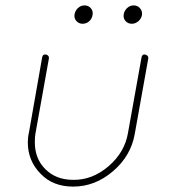

<svg xmlns="http://www.w3.org/2000/svg" viewBox="-20 -691 653 711"><path d="M518 -489Q531 -485 529 -474L479 -195Q465 -114 398.5 -57Q332 0 251 0Q176 0 131 -47Q83 -95 83 -164Q83 -183 87 -199L136 -478Q138 -491 151 -489Q163 -485 161 -474L111 -195Q109 -184 109 -164Q109 -103 148.5 -64Q188 -25 251 -25Q322 -24 382 -75.5Q442 -127 454 -199L504 -478Q506 -491 518 -489ZM323 -637Q321 -622 310.5 -612.5Q300 -603 286 -603Q272 -603 263 -613Q254 -623 256 -637Q258 -651 268.5 -661Q279 -671 293 -671Q307 -671 316 -661Q325 -651 323 -637ZM506 -637Q504 -623 493 -613Q482 -603 468 -603Q454 -603 445 -613Q436 -623 438 -637Q440 -651 450.5 -661Q461 -671 475 -671Q489 -671 498 -661Q507 -651 506 -637Z"/></svg>

Font: Quicksand
Style: Light Italic
Weight: 300
Italic angle: -12°
Designer: Andrew Paglinawan
Foundry: Andrew Paglinawan
Version: 1.002